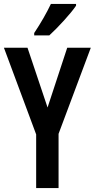

<svg xmlns="http://www.w3.org/2000/svg" viewBox="-20 -957 482 977"><path d="M367 -928V-937H239C218 -893 190 -843 154 -789V-777H231C275 -817 341 -889 367 -928ZM222 -410 120 -714H0L164 -273V0H278V-276L442 -714H322Z"/></svg>

Font: Noto Sans Gurmukhi UI ExtraCondensed SemiBold
Style: Regular
Weight: 600
Width: 2
Designer: Jelle Bosma - Monotype Design Team
Foundry: Monotype Imaging Inc.
Version: Version 2.004